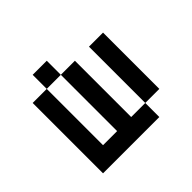

<svg xmlns="http://www.w3.org/2000/svg" viewBox="-103 -1040 1206 1206"><g transform="rotate(45 500.0 -437.5)"><path d="M750 -375H125V-250H750ZM250 -125V-500H750V-750H250V-625H875V-125Z"/></g></svg>

Font: Picon
Style: Regular
Weight: 400
Designer: yne
Foundry: yne
Version: Version 21.02.27; git-deadbeef-release